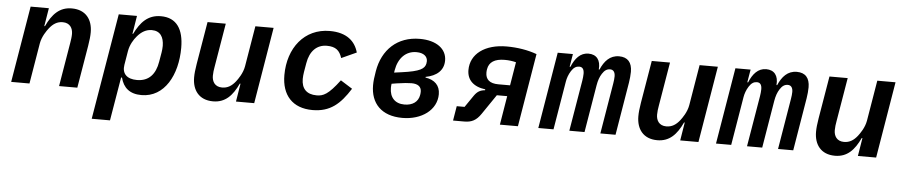

<svg xmlns="http://www.w3.org/2000/svg" viewBox="-42 -810 6085 1292"><g transform="rotate(5 3000.5 -164.0)"><path d="M159.8 0 205.6 -274.5C213.8 -322.1 242.9 -362.6 256.7 -380.3C281.6 -411.9 309.3 -430.4 346.9 -430.4C396.3 -430.4 415.8 -395.2 415.8 -356.9C415.8 -336.3 412.6 -317.1 409.4 -296.9L359.7 0H483L531.2 -287.3C537.6 -327.1 540.5 -353 540.5 -378.9C540.5 -463.8 495.7 -528.1 399.9 -528.1C317.5 -528.1 268.8 -476.6 230.1 -393.5H225.5L245.7 -516H122.5L36.2 0Z M597.7 199.9H721.2L770.6 -93.8H776.6C793.7 -26.3 837.4 12.1 916.9 12.1C1072.8 12.1 1156.2 -145.2 1156.2 -328.1C1156.2 -452.4 1109 -528.1 1001.8 -528.1C913 -528.1 864.7 -473 825.3 -393.5H821L840.9 -516H717.7ZM785.2 -180.8 800.8 -274.1C808.2 -318.9 831.7 -355.5 851.2 -378.2C879.3 -411.2 911.2 -429.7 949.2 -429.7C1006.7 -429.7 1030.5 -389.2 1031.2 -330.6C1031.2 -315 1029.5 -299.7 1027.3 -285.5L1016.3 -221.6C1002.5 -137.4 958.8 -86.3 877.8 -86.3C810 -86.3 775.2 -120.7 785.2 -180.8Z M1554.7 0H1677.9L1763.8 -516H1640.6L1594.8 -241.8C1586.6 -193.9 1557.2 -153.4 1543.7 -135.7C1518.5 -104 1491.1 -85.9 1453.1 -85.9C1403.8 -85.9 1384.6 -121.1 1384.6 -159.1C1384.6 -179.7 1387.4 -199.6 1391 -219.8L1440.7 -516H1317.5L1269.2 -228.7C1262.8 -188.9 1259.9 -163 1259.9 -137.1C1259.9 -52.6 1304.7 12.1 1400.6 12.1C1483 12.1 1531.2 -39.4 1570 -122.5H1574.6Z M2072.4 12.1C2191.1 12.1 2257.8 -46.5 2325.3 -153.8L2245.7 -203.8C2169.7 -102.3 2135.3 -88.8 2091.6 -88.8C2022.7 -88.8 1989 -126.4 1989 -191.1C1989 -206 1990.8 -222.3 1993.3 -238.3L2003.6 -298.3C2017.4 -382.1 2064.6 -427.2 2131.7 -427.2C2191.8 -427.2 2218.4 -403.1 2234.4 -353.3L2335.9 -399.5C2315.3 -474.1 2257.8 -528.1 2142.8 -528.1C1971.2 -528.1 1863.6 -389.2 1863.6 -206C1863.6 -71 1936.4 12.1 2072.4 12.1Z M2679 12.1C2809.3 12.1 2910.2 -61.1 2910.2 -168C2910.2 -226.6 2874.3 -262.8 2811.1 -272L2811.4 -276.6C2885.3 -290.5 2932.5 -330.3 2932.5 -397.7C2932.5 -475.9 2863.6 -528.1 2751.1 -528.1C2598.7 -528.1 2498.9 -431.8 2474.4 -285.5C2467.3 -245.4 2464.1 -215.9 2464.1 -190C2464.1 -68.5 2536.9 12.1 2679 12.1ZM2585.2 -183.2C2585.2 -193.5 2586.3 -203.5 2587.4 -210.6L2622.5 -216.3C2668.3 -223 2697.8 -225.9 2720.9 -225.9C2763.5 -225.9 2787.6 -208.5 2787.6 -174.7C2787.6 -165.5 2786.6 -158 2785.5 -152C2777.7 -105.1 2740.4 -78.8 2685.4 -78.8C2621.1 -78.8 2585.2 -118.6 2585.2 -183.2ZM2597.7 -286.9 2600.1 -302.6C2614.3 -386.4 2664.8 -437.1 2735.8 -437.1C2787.3 -437.1 2810.7 -412.3 2810.7 -382.5C2810.7 -376.8 2810 -370.7 2808.9 -366.1C2801.5 -331.3 2772.4 -310.4 2647.4 -293.7Z M3021 0H3096.2C3145.6 0 3177.2 -15.3 3208.8 -61.8L3299.7 -195.3H3369.7L3337.4 0H3459.2L3541.5 -494.3C3481.9 -516.3 3410.5 -528.1 3337.7 -528.1C3190.7 -528.1 3094.5 -456.7 3094.5 -348C3094.5 -282.7 3136 -238.6 3218.7 -228L3217.7 -221.9C3185 -219.1 3165.5 -207 3146 -179.7L3090.2 -98.4H3037.3ZM3216.6 -341.3C3216.6 -349.8 3217.3 -356.5 3218.7 -364.3C3226.6 -412.3 3263.8 -437.1 3332.4 -437.1C3360.4 -437.1 3388.1 -433.2 3408.7 -427.6L3382.5 -269.5H3303.3C3244.3 -269.5 3216.6 -295.1 3216.6 -341.3Z M3699.6 0 3754.3 -327.4C3757.8 -349.4 3766.7 -376.4 3782.3 -400.6C3798.3 -425.8 3815.7 -435.4 3835.2 -435.4C3857.2 -435.4 3868.6 -421.2 3868.6 -390.3C3868.6 -375.7 3866.5 -358.7 3864 -342.7L3806.5 0H3909.1L3962.4 -319.6C3968 -353.3 3976.9 -378.6 3991.1 -400.6C4006.7 -425.1 4023.4 -435.4 4044 -435.4C4066.4 -435.4 4078.1 -419 4078.1 -390.6C4078.1 -377.5 4076 -358.7 4073.2 -342.7L4016 0H4118.6L4177.9 -356.9C4181.8 -381 4184.7 -409.4 4184.7 -431.1C4184.7 -494 4155.2 -528.1 4096.9 -528.1C4034.8 -528.1 3997.9 -485.8 3972.7 -427.6H3968C3974.1 -491.5 3944.6 -528.1 3889.9 -528.1C3834.9 -528.1 3799.7 -486.5 3776.3 -429H3771L3785.5 -516H3682.9L3596.9 0Z M4555.4 0H4678.6L4764.6 -516H4641.3L4595.5 -241.8C4587.4 -193.9 4557.9 -153.4 4544.4 -135.7C4519.2 -104 4491.8 -85.9 4453.8 -85.9C4404.5 -85.9 4385.3 -121.1 4385.3 -159.1C4385.3 -179.7 4388.1 -199.6 4391.7 -219.8L4441.4 -516H4318.2L4269.9 -228.7C4263.5 -188.9 4260.7 -163 4260.7 -137.1C4260.7 -52.6 4305.4 12.1 4401.3 12.1C4483.7 12.1 4532 -39.4 4570.7 -122.5H4575.3Z M4899.9 0 4954.5 -327.4C4958.1 -349.4 4967 -376.4 4982.6 -400.6C4998.6 -425.8 5016 -435.4 5035.5 -435.4C5057.5 -435.4 5068.9 -421.2 5068.9 -390.3C5068.9 -375.7 5066.8 -358.7 5064.3 -342.7L5006.7 0H5109.4L5162.6 -319.6C5168.3 -353.3 5177.2 -378.6 5191.4 -400.6C5207 -425.1 5223.7 -435.4 5244.3 -435.4C5266.7 -435.4 5278.4 -419 5278.4 -390.6C5278.4 -377.5 5276.3 -358.7 5273.4 -342.7L5216.3 0H5318.9L5378.2 -356.9C5382.1 -381 5384.9 -409.4 5384.9 -431.1C5384.9 -494 5355.5 -528.1 5297.2 -528.1C5235.1 -528.1 5198.2 -485.8 5172.9 -427.6H5168.3C5174.4 -491.5 5144.9 -528.1 5090.2 -528.1C5035.2 -528.1 5000 -486.5 4976.6 -429H4971.2L4985.8 -516H4883.2L4797.2 0Z M5755.7 0H5878.9L5964.8 -516H5841.6L5795.8 -241.8C5787.6 -193.9 5758.2 -153.4 5744.7 -135.7C5719.5 -104 5692.1 -85.9 5654.1 -85.9C5604.8 -85.9 5585.6 -121.1 5585.6 -159.1C5585.6 -179.7 5588.4 -199.6 5592 -219.8L5641.7 -516H5518.5L5470.2 -228.7C5463.8 -188.9 5460.9 -163 5460.9 -137.1C5460.9 -52.6 5505.7 12.1 5601.6 12.1C5683.9 12.1 5732.2 -39.4 5771 -122.5H5775.6Z"/></g></svg>

Font: Margiela Mono Italic SmBold It
Style: Regular
Weight: 600
Designer: Mike Abbink, Paul van der Laan, Pieter van Rosmalen
Foundry: Bold Monday
Version: Version 2.003 2021